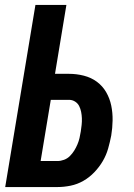

<svg xmlns="http://www.w3.org/2000/svg" viewBox="-20 -755 540 775"><path d="M1 0 123 -735H248L202 -457H259Q289 -457 318.5 -449.5Q348 -442 371 -425Q394 -408 408.5 -383Q423 -358 429 -329Q435 -300 434.5 -269Q434 -238 429 -208Q424 -182 416.5 -155.5Q409 -129 395 -105Q381 -81 361 -60Q341 -39 316.5 -25Q292 -11 265 -5.5Q238 0 212 0ZM212 -105Q225 -105 238.5 -110Q252 -115 262 -125Q272 -135 279.5 -147Q287 -159 292.5 -172Q298 -185 301 -198Q304 -211 306 -224Q308 -237 309.5 -250.5Q311 -264 310.5 -277.5Q310 -291 307.5 -303.5Q305 -316 299.5 -327Q294 -338 283 -345Q272 -352 259 -352H185L144 -105Z"/></svg>

Font: Iosevka Curly XBdObl
Style: Regular
Weight: 800
Italic angle: -9°
Monospace: yes
Designer: Belleve Invis
Foundry: Belleve Invis
Version: Version 11.1.0; ttfautohint (v1.8.3)